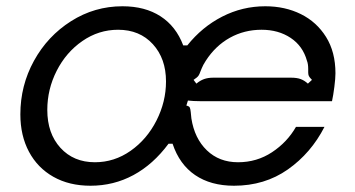

<svg xmlns="http://www.w3.org/2000/svg" viewBox="-20 -583 1132 613"><path d="M45 -218Q45 -310 88.5 -389Q132 -468 207 -515.5Q282 -563 371 -563Q443 -563 492.5 -531Q542 -499 565 -438H578Q625 -497 689.5 -530Q754 -563 827 -563Q890 -563 940.5 -538Q991 -513 1021 -465Q1051 -417 1051 -349Q1051 -333 1047.5 -305.5Q1044 -278 1040 -260H645Q638 -260 617.5 -260Q597 -260 580 -262L575 -246Q584 -244 586 -239.5Q588 -235 589 -225Q590 -215 591 -205Q601 -141 640.5 -103Q680 -65 740 -65Q800 -65 848.5 -97Q897 -129 925 -178H1016Q973 -94 899 -42Q825 10 727 10Q653 10 603 -24Q553 -58 531 -124H518Q469 -58 406 -24Q343 10 269 10Q201 10 150.5 -18.5Q100 -47 72.5 -98.5Q45 -150 45 -218ZM510 -323Q510 -396 468 -442Q426 -488 357 -488Q295 -488 243 -452Q191 -416 161 -357Q131 -298 131 -232Q131 -157 173 -111Q215 -65 283 -65Q345 -65 397 -101.5Q449 -138 479.5 -198Q510 -258 510 -323ZM607 -316Q619 -326 631.5 -330.5Q644 -335 661 -335H909Q928 -335 940 -330.5Q952 -326 963 -316L976 -328Q968 -336 966 -340.5Q964 -345 964 -352V-363Q964 -379 960 -389Q947 -436 908 -462Q869 -488 815 -488Q760 -488 714 -462.5Q668 -437 637 -389Q628 -375 624.5 -366Q621 -357 620 -355Q617 -346 613.5 -341Q610 -336 598 -328Z"/></svg>

Font: Open Sauce Sans
Style: Italic
Weight: 400
Italic angle: -10°
Designer: Alfredo Marco Pradil
Foundry: Creative Sauce Fz LLC
Version: Version 1.477